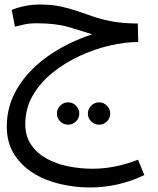

<svg xmlns="http://www.w3.org/2000/svg" viewBox="-20 -436 699 850"><path d="M380 394Q310 394 243.5 378Q177 362 124.5 328.5Q72 295 41 244Q10 193 10 124Q10 32 58 -47Q106 -126 191 -186.5Q276 -247 388 -284Q339 -300 282.5 -316.5Q226 -333 141 -333Q111 -333 88.5 -328Q66 -323 46 -318L32 -392Q58 -403 90.5 -409.5Q123 -416 156 -416Q208 -416 247.5 -407.5Q287 -399 322 -387Q357 -375 393.5 -362.5Q430 -350 475 -341.5Q520 -333 581 -332H590L592 -250Q534 -250 466.5 -234.5Q399 -219 333 -188.5Q267 -158 212.5 -114Q158 -70 125 -13Q92 44 92 114Q92 166 117 203.5Q142 241 184.5 265Q227 289 280.5 300Q334 311 390 311Q489 311 591 271L619 339Q561 367 500 380.5Q439 394 380 394ZM419 116Q398 116 383.5 101.5Q369 87 369 67Q369 47 383.5 32Q398 17 419 17Q439 17 453.5 32Q468 47 468 67Q468 87 453.5 101.5Q439 116 419 116ZM282 116Q261 116 246.5 101.5Q232 87 232 67Q232 47 246.5 32Q261 17 282 17Q302 17 316.5 32Q331 47 331 67Q331 87 316.5 101.5Q302 116 282 116Z"/></svg>

Font: Noto Sans Living
Style: Regular
Weight: 400
Designer: Monotype Design Team
Foundry: Monotype Imaging Inc.
Version: Version 2.013; ttfautohint (v1.8.4.7-5d5b)